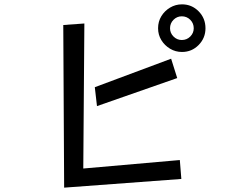

<svg xmlns="http://www.w3.org/2000/svg" viewBox="-20 -841 1040 883"><path d="M817 -602Q787 -602 762 -617Q737 -632 722 -656.5Q707 -681 707 -711Q707 -742 722 -766.5Q737 -791 762 -806Q787 -821 817 -821Q862 -821 893.5 -789Q925 -757 925 -711Q925 -666 893.5 -634Q862 -602 817 -602ZM871 -711Q871 -734 855 -750Q839 -766 816 -766Q794 -766 778 -750Q762 -734 762 -711Q762 -689 778 -673Q794 -657 816 -657Q839 -657 855 -673Q871 -689 871 -711ZM271 -726 368 -733 363 -66 807 -105 814 -18 275 22ZM416 -440 767 -571 795 -482 426 -353Z"/></svg>

Font: Stick
Style: Regular
Weight: 400
Designer: Fontworks Inc.
Foundry: Fontworks Inc.
Version: Version 1.100